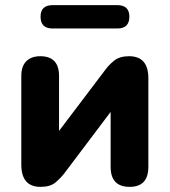

<svg xmlns="http://www.w3.org/2000/svg" viewBox="-20 -719 661 748"><path d="M185 -608Q138 -608 138 -654Q138 -699 185 -699H437Q484 -699 484 -654Q484 -608 437 -608ZM138 9Q63 9 63 -78V-423Q63 -461 82.5 -480.5Q102 -500 137 -500Q210 -500 210 -423V-209L391 -448Q404 -466 425 -483Q446 -500 483 -500Q558 -500 558 -414V-69Q558 9 485 9Q411 9 411 -69V-283L230 -43Q217 -26 196.5 -8.5Q176 9 138 9Z"/></svg>

Font: Chiron GoRound TC EB
Style: Regular
Weight: 700
Designer: Ryoko NISHIZUKA 西塚涼子 (kana, bopomofo & ideographs); Paul D. Hunt (Latin, Greek & Cyrillic); Sandoll Communications 산돌커뮤니
Foundry: Adobe
Version: Version 1.000;hotconv 1.1.1;makeotfexe 2.6.0